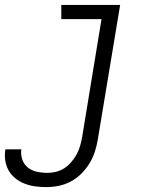

<svg xmlns="http://www.w3.org/2000/svg" viewBox="-64 -540 684 783"><path d="M125 223Q102 223 79.5 220Q57 217 36.5 209Q16 201 -1 187.5Q-18 174 -28.5 155.5Q-39 137 -42.5 114.5Q-46 92 -42 69H23Q20 91 27 111Q34 131 50 143.5Q66 156 86.5 160.5Q107 165 129 165Q147 165 165 160.5Q183 156 199 145.5Q215 135 227.5 120Q240 105 249 88.5Q258 72 263 54Q268 36 271 19L350 -462H186V-520H426L335 28Q331 53 323 78Q315 103 301 126Q287 149 267.5 168.5Q248 188 224 200.5Q200 213 175 218Q150 223 125 223Z"/></svg>

Font: Iosevka Light Extended
Style: Italic
Weight: 300
Width: 7
Italic angle: -9°
Monospace: yes
Designer: Belleve Invis
Foundry: Belleve Invis
Version: Version 32.5.0; ttfautohint (v1.8.4)